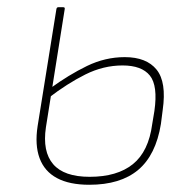

<svg xmlns="http://www.w3.org/2000/svg" viewBox="-20 -499 536 531"><path d="M227 12Q172 12 137.5 -6.5Q103 -25 89.5 -61.5Q76 -98 84 -150L136 -474Q137 -479 141 -479H155Q160 -479 159 -474L107 -147Q97 -80 127 -45Q157 -10 228 -10Q304 -10 347.5 -45Q391 -80 401 -156L407 -192Q417 -262 394.5 -290Q372 -318 319 -318Q266 -318 216 -293Q166 -268 114 -228L118 -254Q170 -292 220.5 -316.5Q271 -341 325 -341Q385 -341 413 -306.5Q441 -272 430 -195L425 -156Q411 -70 362 -29Q313 12 227 12Z"/></svg>

Font: Sofia Sans Thin
Style: Italic
Weight: 250
Italic angle: -9°
Version: Version 4.100-B